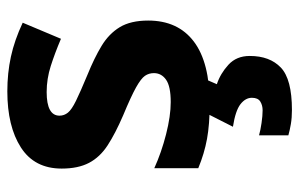

<svg xmlns="http://www.w3.org/2000/svg" viewBox="-170 -426 836 537"><g transform="rotate(-90 248.5 -158.0)"><path d="M459 -162Q459 -79 400.5 -34.5Q342 10 226 10Q169 10 128 2.5Q87 -5 46 -22V-145Q90 -125 141 -112Q192 -99 231 -99Q275 -99 293.5 -112Q312 -125 312 -146Q312 -160 304.5 -171Q297 -182 272 -196Q247 -210 194 -232Q143 -254 110 -275.5Q77 -297 61 -327.5Q45 -358 45 -404Q45 -480 104 -518Q163 -556 261 -556Q312 -556 358 -546Q404 -536 453 -513L408 -406Q368 -423 332 -434.5Q296 -446 259 -446Q226 -446 209.5 -437Q193 -428 193 -410Q193 -397 201.5 -386.5Q210 -376 234.5 -364Q259 -352 307 -332Q354 -313 388 -292.5Q422 -272 440.5 -241.5Q459 -211 459 -162ZM360 122Q360 178 327.5 209Q295 240 209 240Q187 240 169.5 237Q152 234 138 230V148Q152 152 172.5 155Q193 158 208 158Q222 158 232.5 151.5Q243 145 243 128Q243 110 225 96Q207 82 162 75L200 0H294L281 30Q311 40 335.5 62.5Q360 85 360 122Z"/></g></svg>

Font: Noto Sans Ol Chiki
Style: Regular
Weight: 400
Designer: Monotype Design Team, Lewis McGuffie
Foundry: Monotype Imaging Inc.
Version: Version 2.003